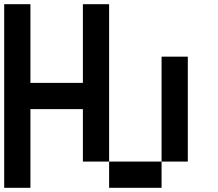

<svg xmlns="http://www.w3.org/2000/svg" viewBox="-20 -895 1040 915"><path d="M0 0V-875H125V-500H375V-875H500V-125H375V-375H125V0ZM500 -125H750V0H500ZM750 -125V-625H875V-125Z"/></svg>

Font: Galmuri7 Regular
Style: Regular
Weight: 400
Designer: Lee Minseo (quiple)
Version: Version 2.399;hotconv 1.1.1;makeotfexe 2.6.0 DEVELOPMENT